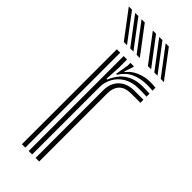

<svg xmlns="http://www.w3.org/2000/svg" viewBox="-299 -816 858 858"><g transform="rotate(45 130.5 -386.5)"><path d="M91 0V-600H112.5L112.8 -548L108.5 -474H113.5Q132.2 -520 165.8 -542.1Q199.2 -564.2 247 -564.2Q259.2 -564.2 272.1 -563.9Q285 -563.5 291.5 -562.8V-544Q284.2 -544.5 270.1 -544.9Q256 -545.2 243 -545.2Q200 -545.2 170.9 -527.8Q141.8 -510.2 127.2 -482.8Q112.8 -455.2 112.8 -425.2V0ZM48 0V-600H69.5V0ZM134.5 0V-427Q134.5 -472.2 161.5 -498.4Q188.5 -524.5 233.5 -524.5Q248.2 -524.5 263.1 -524.5Q278 -524.5 291.5 -524.5V-505.2Q278.2 -505.5 262.8 -505.4Q247.2 -505.2 233.5 -505.2Q194 -505.2 175.6 -485.1Q157.2 -465 157.2 -429V0ZM123.2 -519.5 134 -583V-600H155.8L156 -595.8L141.5 -553.2H145.5Q162.8 -576.5 193.5 -589.5Q224.2 -602.5 256.8 -602.5Q264.2 -602.5 273.2 -602Q282.2 -601.5 291.5 -600.8V-581.8Q283.8 -582.8 275.5 -583.1Q267.2 -583.5 258 -583.5Q215.2 -583.5 182.8 -568.8Q150.2 -554 128.5 -519.5ZM128 -645 31.2 -773H51.5L148.2 -645ZM47 -645 -49.5 -773H-29.2L67.2 -645ZM87.5 -645 -9 -773H11.2L107.8 -645ZM280.2 -645 183.5 -773H203.8L300.2 -645ZM199.2 -645 102.5 -773H122.8L219.5 -645ZM239.8 -645 143 -773H163.2L260 -645Z"/></g></svg>

Font: Big Shoulders Inline Display Thin
Style: Bold
Weight: 700
Version: Version 2.002